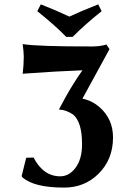

<svg xmlns="http://www.w3.org/2000/svg" viewBox="-20 -853 586 880"><path d="M280.8 -408.2Q318.8 -476.1 357.9 -530.8Q246.1 -526.9 84 -515.1Q88.9 -555.2 88.9 -594.2Q88.9 -612.3 84 -650.9Q153.8 -639.6 403.8 -640.1Q438 -640.1 467.8 -648.9L481.9 -627.9L357.9 -400.9Q400.9 -392.1 435.1 -362.8Q498 -308.6 498 -223.1Q498 -122.1 431.2 -56.2Q367.2 6.8 273.9 6.8Q134.8 6.8 82 -41L79.1 -45.9L100.1 -129.9L133.8 -130.9Q178.7 -44.9 255.9 -44.9Q294.9 -44.9 323.2 -80.1Q356.4 -121.1 356 -192.9Q356 -293.9 314.9 -328.1Q284.2 -349.1 250 -351.1ZM150.9 -801.8 167 -833Q233.9 -807.1 297.9 -776.9Q348.6 -800.8 430.2 -833L445.8 -801.8Q370.6 -741.7 313 -684.1H283.2Q236.8 -732.9 150.9 -801.8Z"/></svg>

Font: Linux Biolinum O
Style: Bold
Weight: 700
Designer: Philipp H. Poll
Foundry: Philipp H. Poll
Version: Version 1.3.2